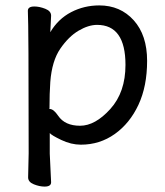

<svg xmlns="http://www.w3.org/2000/svg" viewBox="-20 -512 612 710"><path d="M276 -47Q332 -47 388 -109Q444 -171 444 -272Q444 -420 339 -420Q307 -420 270.5 -398.5Q234 -377 203 -332Q172 -287 166 -209Q163 -167 163 -111L162 -110Q162 -109 164 -109Q178 -109 195 -84Q220 -47 276 -47ZM145 178Q126 178 105 169.5Q84 161 84 144L86 55Q86 -421 83 -472Q83 -488 107 -488Q126 -488 147.5 -479.5Q169 -471 169 -454L166 -393Q195 -442 243 -467Q291 -492 347 -492Q425 -492 474.5 -437Q524 -382 524 -287Q524 -193 492 -124.5Q460 -56 404.5 -16.5Q349 23 279 23Q243 23 206.5 5.5Q170 -12 164 -20V56L169 162Q169 178 145 178Z"/></svg>

Font: LXGW WenKai Lite
Style: Bold
Weight: 700
Designer: LXGW / Fontworks Inc.
Foundry: LXGW / Fontworks Inc.
Version: Version 1.330;April 28, 2024